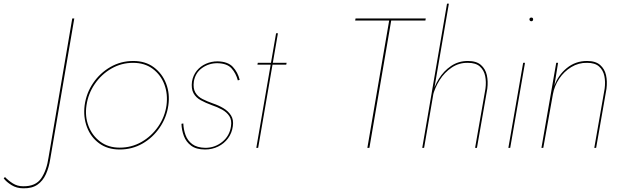

<svg xmlns="http://www.w3.org/2000/svg" viewBox="-205 -800 3356 1039"><path d="M-178 158Q-160 177 -135.5 192.5Q-111 208 -80 208Q-12 209 18 165Q48 121 58 50L186 -700H197L67 60Q60 106 43.5 142.5Q27 179 -2.5 199.5Q-32 220 -79 219Q-115 219 -143 201.5Q-171 184 -185 165Z M253 -230Q262 -296 299 -350.5Q336 -405 392.5 -437.5Q449 -470 516 -470Q582 -470 627.5 -436Q673 -402 694 -347.5Q715 -293 706 -230Q697 -165 659.5 -110Q622 -55 566 -23Q510 9 443 9Q377 9 331.5 -24.5Q286 -58 265.5 -112.5Q245 -167 253 -230ZM263 -230Q254 -170 274 -118Q294 -66 337.5 -33.5Q381 -1 443 -1Q507 -1 561 -32Q615 -63 651 -115Q687 -167 696 -230Q704 -291 684.5 -343Q665 -395 621.5 -427.5Q578 -460 515 -460Q452 -460 398 -429Q344 -398 308 -345.5Q272 -293 263 -230Z M787 -132Q788 -100 799 -69.5Q810 -39 835.5 -20Q861 -1 906 0Q958 0 998 -32.5Q1038 -65 1045 -117Q1050 -150 1036 -171.5Q1022 -193 996.5 -207Q971 -221 941 -231Q908 -243 881.5 -257.5Q855 -272 842 -296Q829 -320 834 -359Q840 -393 860 -417.5Q880 -442 909.5 -455Q939 -468 972 -468Q1028 -467 1055 -438Q1082 -409 1092 -368L1082 -365Q1072 -403 1048 -430Q1024 -457 971 -458Q925 -458 888.5 -432Q852 -406 844 -359Q839 -322 852 -299.5Q865 -277 891 -264Q917 -251 948 -240Q978 -230 1004 -214.5Q1030 -199 1045 -175.5Q1060 -152 1055 -117Q1050 -80 1029 -51.5Q1008 -23 975.5 -7Q943 9 905 9Q857 9 829.5 -11.5Q802 -32 790 -64Q778 -96 777 -130Z M1346 -460 1344 -450H1188L1190 -460ZM1299 -620 1192 0H1182L1289 -620Z M1719 -700H2099L2097 -689H1912L1794 0H1783L1901 -689H1717Z M2090 0H2080L2214 -780H2224ZM2422 -320Q2427 -357 2420.5 -388.5Q2414 -420 2392 -440Q2370 -460 2327 -460Q2279 -461 2239.5 -434.5Q2200 -408 2174 -366.5Q2148 -325 2137 -281H2132Q2143 -330 2169.5 -373Q2196 -416 2236 -443Q2276 -470 2327 -470Q2373 -470 2397.5 -448.5Q2422 -427 2429.5 -393.5Q2437 -360 2432 -320L2376 0H2366Z M2660 -695Q2660 -700 2663 -702.5Q2666 -705 2670 -705Q2675 -705 2677.5 -702.5Q2680 -700 2680 -695Q2680 -691 2677.5 -688Q2675 -685 2670 -685Q2666 -685 2663 -688Q2660 -691 2660 -695ZM2636 -460 2556 0H2546L2626 -460Z M3067 -320Q3072 -357 3065.5 -388.5Q3059 -420 3037 -440Q3015 -460 2972 -460Q2926 -461 2886.5 -437Q2847 -413 2821 -374Q2795 -335 2787 -290L2735 0H2725L2805 -460H2815L2795 -336Q2815 -393 2862 -431.5Q2909 -470 2972 -470Q3018 -470 3042.5 -448.5Q3067 -427 3074.5 -393.5Q3082 -360 3077 -320L3021 0H3011Z"/></svg>

Font: Jost Thin
Style: Italic
Weight: 200
Italic angle: -5°
Version: Version 3.710